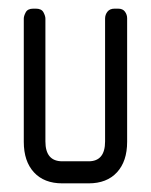

<svg xmlns="http://www.w3.org/2000/svg" viewBox="-20 -424 350 444"><path d="M124 0Q82 0 58.5 -25.5Q35 -51 35 -96V-381Q35 -387 39.5 -395.5Q44 -404 57 -404H63Q76 -404 80.5 -395.5Q85 -387 85 -381V-97Q85 -51 124 -51H185Q223 -51 223 -97V-381Q223 -390 228.5 -397Q234 -404 245 -404H253Q264 -404 269 -397Q274 -390 274 -382V-96Q274 -51 250.5 -25.5Q227 0 185 0Z"/></svg>

Font: Chathura
Style: ExtraBold
Weight: 800
Designer: Appaji Ambarisha Darbha
Foundry: Aditya Fonts
Version: Version 1.001 2016